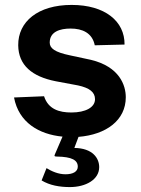

<svg xmlns="http://www.w3.org/2000/svg" viewBox="-20 -547 572 780"><path d="M491 -152C491 -200 466 -276 349 -304L265 -322C202 -335 182 -351 182 -374C182 -418 223 -431 267 -431C315 -431 355 -413 365 -363L486 -366C487 -461 406 -527 271 -527C134 -527 53 -459 54 -363C55 -282 110 -236 206 -217L297 -200C343 -190 366 -173 366 -144C366 -111 328 -90 270 -90C221 -90 176 -103 159 -156L37 -151C56 -49 139 -1 234 8L203 80C199 88 203 89 211 89C273 90 296 104 296 130C296 150 277 161 246 161C217 161 190 149 169 136L149 186C182 206 222 213 264 213C328 213 383 183 383 132C383 96 357 55 282 54L299 9C411 0 491 -58 491 -152Z"/></svg>

Font: United Sans
Style: Bold
Weight: 700
Designer: Pablo Impallari, Rodrigo Fuenzalida (Modified by Dan O. Williams)
Version: Version 1.000;PS 001.000;hotconv 1.0.88;makeotf.lib2.5.64775